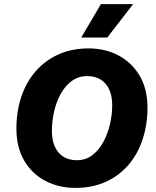

<svg xmlns="http://www.w3.org/2000/svg" viewBox="-20 -906 762 936"><path d="M348 10Q267 10 201.5 -24Q136 -58 98 -123Q60 -188 60 -279Q60 -362 83.5 -433Q107 -504 152.5 -557Q198 -610 263.5 -640Q329 -670 412 -670Q493 -670 558 -635.5Q623 -601 661 -536.5Q699 -472 699 -381Q699 -299 675.5 -227.5Q652 -156 607 -103Q562 -50 496.5 -20Q431 10 348 10ZM355 -125Q398 -125 430 -149.5Q462 -174 483.5 -213.5Q505 -253 516 -300Q527 -347 527 -392Q527 -438 512.5 -469.5Q498 -501 471 -518Q444 -535 405 -535Q362 -535 329.5 -511Q297 -487 275.5 -447.5Q254 -408 243.5 -361Q233 -314 233 -268Q233 -223 247.5 -191Q262 -159 289 -142Q316 -125 355 -125ZM472 -886H629L503 -723H376Z"/></svg>

Font: Kantumruy Pro
Style: Bold Italic
Weight: 700
Italic angle: -13°
Version: Version 1.002